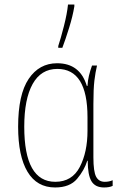

<svg xmlns="http://www.w3.org/2000/svg" viewBox="-20 -817 540 847"><path d="M255 -606Q269 -643 285 -694.5Q301 -746 308 -789V-797H280Q276 -757 262 -702Q248 -647 237 -614V-606ZM365 -108H367Q367 -45 383.5 -17.5Q400 10 439 10Q463 10 477 3V-22Q462 -15 442 -15Q416 -15 404 -37.5Q392 -60 392 -123V-358Q392 -425 396.5 -462Q401 -499 408 -528H386Q378 -506 372.5 -483.5Q367 -461 366 -438H363Q333 -538 232 -538Q153 -538 106.5 -469Q60 -400 60 -258Q60 -128 101.5 -59Q143 10 223 10Q288 10 320 -28Q352 -66 365 -108ZM87 -258Q87 -380 124 -446.5Q161 -513 233 -513Q366 -513 366 -300V-240Q366 -146 332 -80.5Q298 -15 224 -15Q87 -15 87 -258Z"/></svg>

Font: Noto Sans Mono UI Condensed Thin
Style: Regular
Weight: 250
Width: 3
Designer: Monotype Design team
Foundry: Monotype Imaging Inc.
Version: 1.000